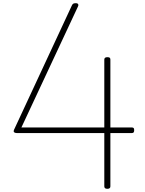

<svg xmlns="http://www.w3.org/2000/svg" viewBox="-20 -1168 910 1202"><path d="M652 14Q642 14 637.5 10Q633 6 633 -1V-335H85Q75 -335 69 -339.5Q63 -344 68 -356L430 -1134Q434 -1143 439.5 -1145.5Q445 -1148 455 -1148Q463 -1148 466.5 -1145Q470 -1142 470.5 -1137.5Q471 -1133 468 -1127L114 -370H633V-795Q633 -810 652 -810Q663 -810 667 -806.5Q671 -803 671 -795V-370H805Q813 -370 816.5 -366.5Q820 -363 820 -353Q820 -343 816.5 -339Q813 -335 805 -335H671V-1Q671 14 652 14Z"/></svg>

Font: Playwrite CL Thin
Style: Regular
Weight: 100
Designer: Veronika Burian, José Scaglione
Foundry: TypeTogether
Version: Version 1.002